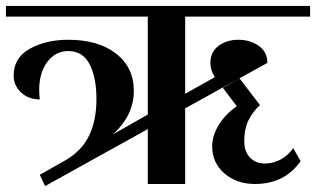

<svg xmlns="http://www.w3.org/2000/svg" viewBox="-32 -620 1065 647"><path d="M1013 -564H592V-304L692 -360Q677 -383 677 -408Q677 -445 704.5 -465.5Q732 -486 771 -486Q811 -486 840 -465.5Q869 -445 869 -408L592 -255V0H466V-185L120 7L102 -31L187 -79Q243 -111 268 -162.5Q293 -214 293 -286Q293 -359 270 -403.5Q247 -448 198 -448Q155 -448 127.5 -411.5Q100 -375 100 -316Q100 -307 102 -285Q64 -285 39 -308.5Q14 -332 14 -365Q14 -426 69 -456Q124 -486 198 -486Q299 -486 359 -439.5Q419 -393 419 -313Q419 -276 403.5 -240.5Q388 -205 350 -168L466 -234V-564H-12V-600H1013ZM719 -324 766 -262Q728 -236 705.5 -199.5Q683 -163 683 -127Q683 -71 724.5 -35.5Q766 0 827 0Q927 0 981 -77L956 -121Q940 -97 914.5 -83Q889 -69 860 -69Q830 -69 810.5 -89Q791 -109 791 -145Q791 -185 805 -214Q819 -243 844 -266L775 -356Z"/></svg>

Font: Arya
Style: Bold
Weight: 700
Designer: Eduardo Rodriguez Tunni, Modular Infotech
Foundry: Eduardo Rodriguez Tunni, Modular Infotech
Version: Version 1.002